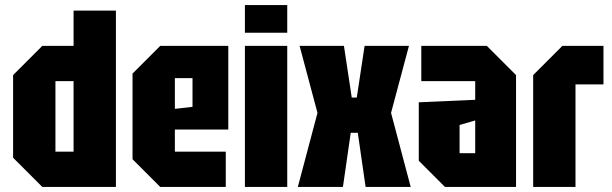

<svg xmlns="http://www.w3.org/2000/svg" viewBox="-20 -742 2428 762"><path d="M440 -700V0H148L32 -116V-444L148 -560H272V-700ZM200 -140H272V-420H200Z M506 -110V-450L616 -560H886V-228H674V-140H876V0H616ZM674 -310 744 -318V-432H674Z M952 0V-560H1120V0ZM952 -612V-722H1120V-612Z M1162 0 1240 -294 1169 -560H1345L1376 -355H1396L1427 -560H1603L1532 -294L1610 0H1431L1400 -215H1372L1341 0Z M1642 -104V-336L1866 -346V-420H1652V-560H1912L2028 -444V0H1746ZM1804 -246V-134H1866V-264Z M2096 0V-444L2212 -560H2375V-407H2264V0Z"/></svg>

Font: Tektur Condensed
Style: Bold
Weight: 700
Width: 3
Designer: Adam Jagosz
Foundry: Adam Jagosz
Version: Version 1.005;gftools[0.9.30]